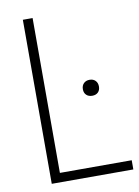

<svg xmlns="http://www.w3.org/2000/svg" viewBox="-84 -797 618 853"><g transform="rotate(-10 225.0 -370.0)"><path d="M79.5 0V-740H123.5V-41.5H447.5V0ZM325 -354Q308.5 -354 298.5 -363.5Q288.5 -373 288.5 -389.5Q288.5 -406 298.5 -416Q308.5 -426 325 -426Q341.5 -426 351.2 -416Q361 -406 361 -389.5Q361 -373 351.2 -363.5Q341.5 -354 325 -354Z"/></g></svg>

Font: Encode Sans Cnd XLt
Style: Regular
Weight: 200
Width: 3
Designer: Multiple Designers
Foundry: Impallari Type
Version: Version 3.002; ttfautohint (v1.8.3) -l 8 -r 50 -G 200 -x 14 